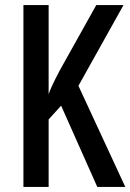

<svg xmlns="http://www.w3.org/2000/svg" viewBox="-20 -734 512 754"><path d="M472 0H362L220 -319L171 -265V0H72V-714H171V-364Q180 -392 215 -458L358 -714H465L288 -397Z"/></svg>

Font: Noto Sans Kannada ExtraCondensed Medium
Style: Regular
Weight: 500
Width: 2
Designer: Jelle Bosma - Monotype Design Team
Foundry: Monotype Imaging Inc.
Version: Version 2.005; ttfautohint (v1.8.4.7-5d5b)